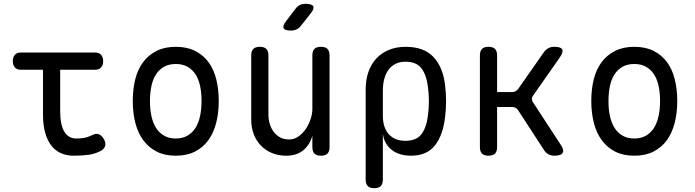

<svg xmlns="http://www.w3.org/2000/svg" viewBox="-20 -805 3640 1005"><path d="M479 -530Q499 -530 509.5 -517.5Q520 -505 520 -485Q520 -465 509.5 -452.5Q499 -440 479 -440H88Q68 -440 57.5 -452.5Q47 -465 47 -485Q47 -505 57.5 -517.5Q68 -530 88 -530ZM461 -97Q481 -108 496.5 -102.5Q512 -97 523 -78Q535 -58 530.5 -41.5Q526 -25 507 -15Q477 1 442 5.5Q407 10 365 10Q329 10 299.5 -3Q270 -16 249 -42.5Q228 -69 216.5 -110Q205 -151 205 -207V-530H295V-224Q295 -152 316.5 -116Q338 -80 380 -80Q400 -80 419 -83Q438 -86 461 -97Z M900 10Q842 10 800 -11.5Q758 -33 730 -71Q702 -109 688.5 -161.5Q675 -214 675 -276Q675 -338 688 -390Q701 -442 729 -479.5Q757 -517 799.5 -538.5Q842 -560 900 -560Q959 -560 1001.5 -538.5Q1044 -517 1071.5 -479.5Q1099 -442 1112 -390Q1125 -338 1125 -276Q1125 -214 1111.5 -161.5Q1098 -109 1070.5 -71Q1043 -33 1000.5 -11.5Q958 10 900 10ZM900 -80Q935 -80 960.5 -94.5Q986 -109 1002.5 -134.5Q1019 -160 1027 -196.5Q1035 -233 1035 -276Q1035 -319 1027.5 -354.5Q1020 -390 1003.5 -415.5Q987 -441 961.5 -455.5Q936 -470 900 -470Q864 -470 838.5 -455.5Q813 -441 796.5 -415.5Q780 -390 772.5 -354Q765 -318 765 -275Q765 -232 773 -196Q781 -160 797.5 -134.5Q814 -109 839.5 -94.5Q865 -80 900 -80Z M1615 -515Q1615 -538 1626 -549Q1637 -560 1660 -560Q1683 -560 1694 -549Q1705 -538 1705 -515V-35Q1705 -12 1694 -1Q1683 10 1660 10Q1637 10 1626 -1Q1615 -12 1615 -35V-94Q1601 -46 1567 -18Q1533 10 1478 10Q1438 10 1404.5 -3.5Q1371 -17 1346.5 -42Q1322 -67 1308.5 -102Q1295 -137 1295 -180V-515Q1295 -538 1306 -549Q1317 -560 1340 -560Q1363 -560 1374 -549Q1385 -538 1385 -515V-206Q1385 -180 1392 -156.5Q1399 -133 1412.5 -115Q1426 -97 1446 -86Q1466 -75 1493 -75Q1520 -75 1542.5 -91Q1565 -107 1581 -130.5Q1597 -154 1606 -182Q1615 -210 1615 -234ZM1555 -670Q1545 -657 1532 -651Q1519 -645 1503 -645Q1471 -645 1464.5 -657Q1458 -669 1478 -695L1526 -758Q1536 -772 1549 -778.5Q1562 -785 1579 -785Q1613 -785 1619.5 -772Q1626 -759 1605 -733Z M1939 180Q1916 180 1905 169Q1894 158 1894 135V-336Q1894 -387 1908.5 -428.5Q1923 -470 1950 -499Q1977 -528 2016 -544Q2055 -560 2103 -560Q2200 -560 2250 -505.5Q2300 -451 2310 -356Q2315 -316 2315 -275.5Q2315 -235 2310 -195Q2300 -100 2257.5 -45Q2215 10 2132 10Q2070 10 2030.5 -20.5Q1991 -51 1984 -105V135Q1984 158 1973 169Q1962 180 1939 180ZM2102 -68Q2159 -68 2185.5 -102Q2212 -136 2220 -200Q2225 -238 2225 -275.5Q2225 -313 2220 -350Q2212 -414 2185.5 -448Q2159 -482 2102 -482Q2074 -482 2052 -471.5Q2030 -461 2015 -441.5Q2000 -422 1992 -394Q1984 -366 1984 -330V-200Q1984 -137 2015 -102.5Q2046 -68 2102 -68Z M2537 10Q2514 10 2503 -1Q2492 -12 2492 -35V-515Q2492 -538 2503 -549Q2514 -560 2537 -560Q2560 -560 2571 -549Q2582 -538 2582 -515V-323H2660Q2670 -323 2678 -327Q2686 -331 2692 -339L2827 -532Q2837 -546 2850.5 -553Q2864 -560 2881 -560Q2916 -560 2923 -546.5Q2930 -533 2910 -504L2770 -304Q2764 -296 2764 -287.5Q2764 -279 2769 -271L2914 -49Q2934 -20 2925.5 -5Q2917 10 2882 10Q2865 10 2851.5 3Q2838 -4 2828 -19L2692 -228Q2687 -236 2679 -240.5Q2671 -245 2661 -245H2582V-35Q2582 -12 2571 -1Q2560 10 2537 10Z M3300 10Q3242 10 3200 -11.5Q3158 -33 3130 -71Q3102 -109 3088.5 -161.5Q3075 -214 3075 -276Q3075 -338 3088 -390Q3101 -442 3129 -479.5Q3157 -517 3199.5 -538.5Q3242 -560 3300 -560Q3359 -560 3401.5 -538.5Q3444 -517 3471.5 -479.5Q3499 -442 3512 -390Q3525 -338 3525 -276Q3525 -214 3511.5 -161.5Q3498 -109 3470.5 -71Q3443 -33 3400.5 -11.5Q3358 10 3300 10ZM3300 -80Q3335 -80 3360.5 -94.5Q3386 -109 3402.5 -134.5Q3419 -160 3427 -196.5Q3435 -233 3435 -276Q3435 -319 3427.5 -354.5Q3420 -390 3403.5 -415.5Q3387 -441 3361.5 -455.5Q3336 -470 3300 -470Q3264 -470 3238.5 -455.5Q3213 -441 3196.5 -415.5Q3180 -390 3172.5 -354Q3165 -318 3165 -275Q3165 -232 3173 -196Q3181 -160 3197.5 -134.5Q3214 -109 3239.5 -94.5Q3265 -80 3300 -80Z"/></svg>

Font: Maple Mono
Style: Regular
Weight: 400
Monospace: yes
Designer: subframe7536
Version: Version 7.300